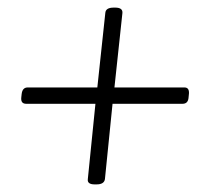

<svg xmlns="http://www.w3.org/2000/svg" viewBox="-20 -483 560 505"><path d="M229 2Q209 2 211 -12L231 -210H49Q34 -210 36 -227L37 -236Q39 -253 53 -253H236L257 -449Q258 -463 279 -463H283Q303 -463 302 -449L281 -253H465Q478 -253 477 -237L476 -227Q475 -210 460 -210H276L256 -12Q254 2 234 2Z"/></svg>

Font: Asap Condensed Condensed ExtraLight
Style: Italic
Weight: 200
Width: 3
Italic angle: -6°
Designer: Pablo Cosgaya
Foundry: Omnibus-Type
Version: Version 3.001; ttfautohint (v1.8.4.7-5d5b)